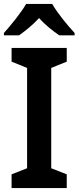

<svg xmlns="http://www.w3.org/2000/svg" viewBox="-27 -958 400 978"><path d="M239 -938H106C82 -895 28 -829 -7 -790V-778H70C100 -799 139 -830 172 -866C204 -830 244 -799 275 -778H353V-790C316 -830 264 -893 239 -938ZM313 0V-70L234 -101V-612L313 -644V-714H32V-644L111 -612V-101L32 -70V0Z"/></svg>

Font: Noto Sans Gurmukhi SemiCondensed SemiBold
Style: Regular
Weight: 600
Width: 4
Designer: Jelle Bosma - Monotype Design Team
Foundry: Monotype Imaging Inc.
Version: Version 2.004